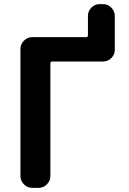

<svg xmlns="http://www.w3.org/2000/svg" viewBox="-20 -910 625 930"><path d="M136 0Q113 0 96 -17Q79 -34 79 -57V-673Q79 -696 96 -713Q113 -730 136 -730H397Q406 -730 406 -739V-833Q406 -856 422.5 -873Q439 -890 462 -890H479Q502 -890 519 -873Q536 -856 536 -833V-668Q536 -645 519 -628.5Q502 -612 479 -612H233Q224 -612 224 -603V-57Q224 -34 207 -17Q190 0 167 0Z"/></svg>

Font: Rounded Mplus 1c Bold
Style: Bold
Weight: 700
Version: Version 1.059.20150529